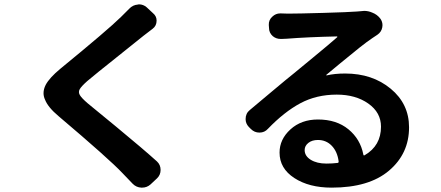

<svg xmlns="http://www.w3.org/2000/svg" viewBox="-20 -817 2040 889"><path d="M579.1 -777.3Q594.7 -793.9 618.2 -795.9Q621.1 -796.9 623 -796.9Q643.6 -796.9 659.2 -783.2L688.5 -755.9Q705.1 -742.2 705.1 -721.7Q705.1 -697.3 686.5 -683.6Q676.8 -675.8 644.5 -651.4Q635.7 -643.6 529.3 -559.1Q422.9 -474.6 383.8 -441.4Q356.4 -417 349.1 -403.8Q341.8 -390.6 349.6 -377Q357.4 -363.3 385.7 -338.9Q387.7 -337.9 516.6 -231.4Q645.5 -125 707 -69.3Q723.6 -53.7 723.6 -30.3Q723.6 -6.8 707 8.8L676.8 37.1Q660.2 51.8 637.7 51.8Q636.7 51.8 634.8 51.8Q611.3 50.8 594.7 34.2Q553.7 -8.8 546.9 -15.6Q487.3 -79.1 251 -279.3Q202.1 -320.3 188.5 -355.5Q181.6 -370.1 181.6 -385.7Q181.6 -404.3 191.4 -423.8Q209 -457 259.8 -499Q480.5 -679.7 540 -738.3Q561.5 -758.8 579.1 -777.3Z M1491.2 -59.6Q1517.6 -59.6 1542 -62.5Q1548.8 -62.5 1547.9 -70.3Q1542 -115.2 1516.1 -142.1Q1490.2 -168.9 1452.1 -168.9Q1424.8 -168.9 1407.7 -155.3Q1390.6 -141.6 1390.6 -122.1Q1390.6 -94.7 1418.9 -77.1Q1447.3 -59.6 1491.2 -59.6ZM1655.3 -765.6Q1660.2 -766.6 1666 -766.6Q1685.5 -766.6 1703.1 -758.8Q1726.6 -750 1741.2 -730.5Q1751 -716.8 1751 -700.2Q1751 -695.3 1750 -690.4Q1746.1 -668.9 1727.5 -656.2Q1715.8 -648.4 1704.1 -640.6Q1680.7 -625 1645.5 -597.2Q1610.4 -569.3 1556.6 -524.9Q1502.9 -480.5 1491.2 -470.7Q1490.2 -469.7 1490.7 -468.8Q1491.2 -467.8 1492.2 -467.8Q1529.3 -476.6 1578.1 -476.6Q1704.1 -476.6 1789.1 -406.2Q1874 -335.9 1874 -227.5Q1874 -105.5 1781.2 -26.9Q1688.5 51.8 1515.6 51.8Q1411.1 51.8 1342.8 7.3Q1274.4 -37.1 1274.4 -110.4Q1274.4 -171.9 1324.7 -217.8Q1375 -263.7 1452.1 -263.7Q1538.1 -263.7 1593.3 -218.3Q1648.4 -172.9 1662.1 -102.5Q1663.1 -94.7 1668.9 -98.6Q1744.1 -142.6 1744.1 -230.5Q1744.1 -295.9 1685.5 -337.4Q1627 -378.9 1539.1 -378.9Q1445.3 -378.9 1370.6 -338.9Q1295.9 -298.8 1220.7 -220.7Q1205.1 -203.1 1181.6 -203.1Q1180.7 -203.1 1180.7 -203.1Q1158.2 -203.1 1141.6 -219.7L1131.8 -229.5Q1117.2 -245.1 1117.2 -265.6Q1117.2 -292 1136.7 -307.6Q1160.2 -327.1 1236.3 -391.1Q1312.5 -455.1 1339.8 -476.6Q1352.5 -487.3 1432.1 -552.7Q1511.7 -618.2 1541 -644.5Q1543 -645.5 1542 -647Q1541 -648.4 1540 -648.4Q1406.2 -645.5 1307.6 -637.7Q1296.9 -637.7 1284.2 -636.7Q1282.2 -636.7 1279.3 -636.7Q1258.8 -636.7 1243.2 -649.4Q1225.6 -665 1225.6 -687.5L1224.6 -701.2Q1223.6 -724.6 1241.2 -740.2Q1256.8 -754.9 1277.3 -754.9Q1279.3 -754.9 1280.3 -754.9Q1297.9 -753.9 1313.5 -753.9Q1360.4 -753.9 1477.5 -757.3Q1594.7 -760.7 1632.8 -763.7Q1644.5 -764.6 1655.3 -765.6Z"/></svg>

Font: Gen Jyuu Gothic Bold
Style: Bold
Weight: 700
Designer: [Source Han Sans]
Ryoko NISHIZUKA  (kana & ideographs); Paul D. Hunt (Latin, Greek & Cyrillic); Wenlong ZHANG  (bopomofo
Version: Version 1.002.20150607